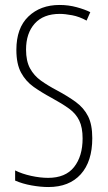

<svg xmlns="http://www.w3.org/2000/svg" viewBox="-20 -744 434 774"><path d="M352 -187Q352 -93 305.5 -41.5Q259 10 175 10Q144 10 107.5 3.5Q71 -3 41 -16V-57Q69 -43 105.5 -35Q142 -27 174 -27Q244 -27 278.5 -70.5Q313 -114 313 -186Q313 -230 299.5 -258Q286 -286 258.5 -306Q231 -326 187 -350Q148 -371 116 -393.5Q84 -416 65 -451Q46 -486 46 -543Q46 -631 94.5 -677.5Q143 -724 220 -724Q256 -724 289 -715Q322 -706 344 -695L329 -661Q300 -677 271 -682.5Q242 -688 221 -688Q155 -688 120 -649Q85 -610 85 -544Q85 -498 101 -468.5Q117 -439 145 -419Q173 -399 209 -380Q254 -356 286 -332.5Q318 -309 335 -275.5Q352 -242 352 -187Z"/></svg>

Font: Noto Sans Myanmar UI ExtraCondensed ExtraLight
Style: Regular
Weight: 200
Width: 2
Designer: Monotype Design Team
Foundry: Monotype Imaging Inc.
Version: Version 2.103; ttfautohint (v1.8.4.7-5d5b)